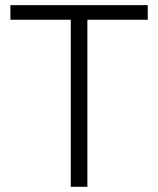

<svg xmlns="http://www.w3.org/2000/svg" viewBox="-20 -718 608 738"><path d="M252 0V-642.1H20V-698.2H547.9V-642.1H315.9V0Z"/></svg>

Font: Anuphan Light
Style: Regular
Weight: 300
Designer: Mike Abbink, Paul van der Laan, Pieter van Rosmalen, Mint Tantisuwanna
Foundry: Bold Monday; Cadson Demak
Version: Version 3.002;hotconv 1.0.109;makeotfexe 2.5.65596